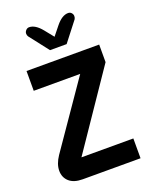

<svg xmlns="http://www.w3.org/2000/svg" viewBox="-171 -1040 891 1130"><g transform="rotate(-20 274.0 -474.5)"><path d="M508 0H146Q91 0 62 -26Q33 -52 33 -94Q33 -136 64 -182L344 -588H53V-712H508V-602L183 -124H508ZM277 -845 322 -901Q361 -949 399 -949Q412 -949 420 -940Q428 -931 428 -920Q428 -909 423 -901L329 -780H225L131 -901Q126 -909 126 -919.5Q126 -930 134.5 -939.5Q143 -949 155 -949Q193 -949 232 -901Z"/></g></svg>

Font: Viga
Style: Regular
Weight: 400
Designer: Oscar Yáñez
Foundry: Fontstage
Version: Version 1.001